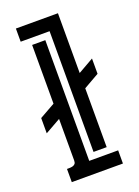

<svg xmlns="http://www.w3.org/2000/svg" viewBox="-127 -700 546 756"><g transform="rotate(-20 146.0 -322.0)"><path d="M132.3 -561V-55.2H253.4V0H39.1V-55.2Q44.9 -55.2 51.8 -55.4Q58.6 -55.7 64.2 -57.4Q69.8 -59.1 73.5 -63.5Q77.1 -67.9 77.1 -76.7V-251L12.2 -214.4V-278.3L77.1 -314.9V-561ZM215.3 -643.6V-393.1L280.3 -430.2V-366.2L215.3 -329.1V-82.5H160.2V-588.4H39.1V-643.6Z"/></g></svg>

Font: Isar CAT
Style: Regular
Weight: 400
Designer: Digitized by Peter Wiegel
Foundry: CAT-Fonts, Peter Wiegel
Version: Version 1.000; ttfautohint (v1.3)